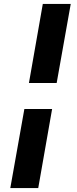

<svg xmlns="http://www.w3.org/2000/svg" viewBox="-20 -828 390 969"><path d="M103 -278H243L173 121H32ZM266 -409H126L196 -808H337Z"/></svg>

Font: Poppins SemiBold
Style: Italic
Weight: 600
Italic angle: -10°
Designer: Ninad Kale (Devanagari), Jonny Pinhorn (Latin)
Foundry: Indian Type Foundry
Version: Version 3.200;PS 1.000;hotconv 16.6.54;makeotf.lib2.5.65590